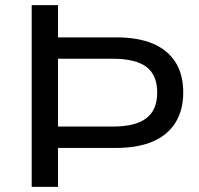

<svg xmlns="http://www.w3.org/2000/svg" viewBox="-20 -725 772 745"><path d="M103 0V-705H205V-580H431Q516 -580 573.5 -555.5Q631 -531 661 -483.5Q691 -436 691 -366Q691 -298 661 -249.5Q631 -201 573 -176Q515 -151 431 -151H205V0ZM205 -234H419Q505 -234 547.5 -266Q590 -298 590 -366Q590 -434 548 -465.5Q506 -497 419 -497H205Z"/></svg>

Font: Nunito Sans 10pt SemiExpanded Medium
Style: Regular
Weight: 500
Width: 6
Designer: Vernon Adams
Foundry: Vernon Adams
Version: Version 3.101;gftools[0.9.27]